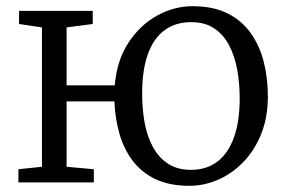

<svg xmlns="http://www.w3.org/2000/svg" viewBox="-20 -589 920 620"><path d="M591.5 11Q527.5 11 482.2 -10.5Q437 -32 408.5 -69.8Q380 -107.5 365.8 -157Q351.5 -206.5 349.5 -261.5H195V-50.5L283 -42.5V0H39.5V-42.5L115.5 -50.5V-500.5L41.5 -511.5V-554H279.5V-511.5L195 -500.5V-313.5H350.5Q357.5 -394.5 395 -451.5Q432.5 -508.5 487.5 -538.8Q542.5 -569 601.5 -569Q668.5 -569 714.8 -545.8Q761 -522.5 789.8 -482Q818.5 -441.5 831.8 -388.8Q845 -336 845 -278Q845 -210 823.5 -156.5Q802 -103 765.5 -65.5Q729 -28 684 -8.5Q639 11 591.5 11ZM596.5 -40.5Q646.5 -40.5 681.5 -66.8Q716.5 -93 735.2 -144.5Q754 -196 754 -271.5Q754 -321 745.8 -365.2Q737.5 -409.5 719.2 -443.8Q701 -478 671 -497.8Q641 -517.5 597.5 -517.5Q547 -517.5 511.5 -491.5Q476 -465.5 457.5 -414.2Q439 -363 439 -286.5Q439 -236.5 447.2 -192Q455.5 -147.5 474.2 -113.5Q493 -79.5 523.2 -60Q553.5 -40.5 596.5 -40.5Z"/></svg>

Font: Merriweather 20pt Light
Style: Regular
Weight: 300
Version: Version 2.100